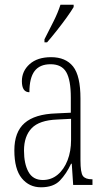

<svg xmlns="http://www.w3.org/2000/svg" viewBox="-20 -786 451 816"><path d="M154 10Q104 10 72.5 -28.5Q41 -67 41 -147Q41 -225 84.5 -263Q128 -301 218 -304L281 -307V-371Q281 -446 261.5 -479.5Q242 -513 195 -513Q149 -513 127 -484Q105 -455 105 -394Q73 -394 73 -441Q73 -484 106 -513.5Q139 -543 197 -543Q259 -543 290.5 -503.5Q322 -464 322 -367V-105Q322 -52 332.5 -38Q343 -24 371 -24H373V0H291L285 -90H282Q262 -47 234.5 -18.5Q207 10 154 10ZM162 -21Q198 -21 225 -43.5Q252 -66 267 -104.5Q282 -143 282 -191V-281L223 -278Q147 -275 114.5 -241Q82 -207 82 -146Q82 -90 101 -55.5Q120 -21 162 -21ZM169 -619Q191 -662 208.5 -697Q226 -732 237 -766H293V-756Q283 -739 264 -712.5Q245 -686 222.5 -657.5Q200 -629 180 -606H169Z"/></svg>

Font: Noto Serif Ethiopic ExtraCondensed ExtraLight
Style: Regular
Weight: 200
Width: 2
Designer: Monotype Design Team
Foundry: Monotype Imaging Inc.
Version: Version 2.102; ttfautohint (v1.8.4.7-5d5b)